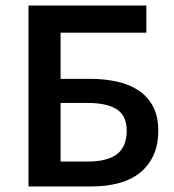

<svg xmlns="http://www.w3.org/2000/svg" viewBox="-20 -674 630 694"><path d="M83 0V-654H509V-556H199V-389H306Q358 -389 403 -379Q448 -369 481 -347Q514 -325 533 -289.5Q552 -254 552 -203Q552 -149 534 -111Q516 -73 484 -48Q452 -23 407.5 -11.5Q363 0 310 0ZM199 -90H296Q368 -90 403 -117Q438 -144 438 -201Q438 -256 402 -279Q366 -302 294 -302H199Z"/></svg>

Font: Giro Sans Semibold
Style: Regular
Weight: 600
Designer: Paul D. Hunt
Foundry: Adobe Systems Incorporated
Version: Version 1.000;PS 1.0;hotconv 1.0.88;makeotf.lib2.5.647800